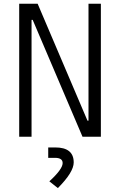

<svg xmlns="http://www.w3.org/2000/svg" viewBox="-20 -713 626 1001"><path d="M410.2 0 150.4 -609.4H144.5V0H80.1V-693.4H176.3L436 -84H441.4V-693.4H505.9V0ZM281.7 267.6 237.3 232.4Q306.6 168.9 306.6 137.2Q306.6 109.9 266.6 109.9H231.4V55.7H268.1Q364.3 55.7 364.3 133.8Q364.3 184.6 281.7 267.6Z"/></svg>

Font: Cascadia Code NF Light
Style: Regular
Weight: 300
Monospace: yes
Designer: Aaron Bell
Foundry: Saja Typeworks
Version: Version 2404.023; ttfautohint (v1.8.4)